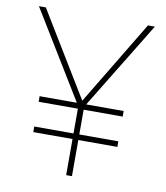

<svg xmlns="http://www.w3.org/2000/svg" viewBox="-81 -781 732 848"><g transform="rotate(10 285.0 -357.0)"><path d="M286 -336 56 -714H25L264 -323H97V-298H273V-187H97V-162H273V0H299V-162H474V-187H299V-298H474V-323H306L545 -714H514Z"/></g></svg>

Font: Noto Sans Meetei Mayek Thin
Style: Regular
Weight: 100
Designer: Monotype Design Team and Neelakash Kshetrimayum
Foundry: Monotype Imaging Inc.
Version: Version 2.002